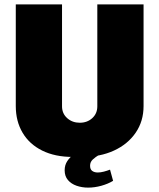

<svg xmlns="http://www.w3.org/2000/svg" viewBox="-20 -706 727 876"><path d="M312 10Q231 10 172.5 -19Q114 -48 83 -100.5Q52 -153 52 -222V-686H263V-221Q263 -188 286.5 -167Q310 -146 344 -146Q378 -146 401 -167Q424 -188 424 -221V-686H635V-222Q635 -153 599 -100.5Q563 -48 500 -19Q437 10 355 10ZM382 150Q354 150 329.5 141.5Q305 133 290 115.5Q275 98 275 71Q275 47 287 29Q299 11 315 0H433Q416 10 403.5 21.5Q391 33 391 50Q391 67 401 74Q411 81 426 81Q439 81 454 77Q469 73 482 68L496 119Q473 133 442.5 141.5Q412 150 382 150Z"/></svg>

Font: Chivo Medium Black
Style: Regular
Weight: 900
Version: Version 2.002